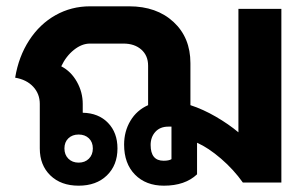

<svg xmlns="http://www.w3.org/2000/svg" viewBox="-20 -578 973 608"><path d="M871 -550V0H749Q720 -41 680 -75.5Q640 -110 604 -126V-26Q566 10 499 10Q442 10 407.5 -25Q373 -60 373 -120Q373 -162 393 -195.5Q413 -229 449 -245V-370Q449 -402 427.5 -421Q406 -440 371 -440H265Q239 -440 214 -420Q189 -400 174 -368Q205 -352 223.5 -319Q242 -286 242 -249V-221Q292 -220 322 -189Q352 -158 352 -108Q352 -55 318.5 -22.5Q285 10 229 10Q173 10 139.5 -22.5Q106 -55 106 -108V-249Q106 -281 85 -303.5Q64 -326 28 -332Q39 -399 72.5 -450.5Q106 -502 156 -530Q206 -558 265 -558H389Q476 -558 529.5 -508.5Q583 -459 583 -378V-245Q623 -232 663.5 -208.5Q704 -185 735 -159V-550ZM523 -177H513Q487 -177 472 -160.5Q457 -144 457 -119Q457 -69 498 -69Q515 -69 523 -74ZM184 -108Q184 -88 196.5 -75.5Q209 -63 229 -63Q249 -63 261.5 -75.5Q274 -88 274 -108Q274 -128 261.5 -140Q249 -152 229 -152Q209 -152 196.5 -140Q184 -128 184 -108Z"/></svg>

Font: Stavian Bold
Style: Bold
Weight: 700
Version: Version 1.000; ttfautohint (v1.6)